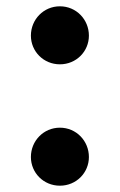

<svg xmlns="http://www.w3.org/2000/svg" viewBox="-20 -572 380 609"><path d="M170 17C222 17 262 -24 262 -74C262 -125 222 -167 170 -167C118 -167 78 -125 78 -74C78 -24 118 17 170 17ZM170 -368C222 -368 262 -409 262 -459C262 -510 222 -552 170 -552C118 -552 78 -510 78 -459C78 -409 118 -368 170 -368Z"/></svg>

Font: Noto Serif CJK SC Black
Style: Regular
Weight: 900
Designer: Ryoko NISHIZUKA 西塚涼子 (kana & ideographs); Frank Grießhammer (Latin, Greek & Cyrillic); Wenlong ZHANG 张文龙 (bopomofo); San
Foundry: Adobe
Version: Version 2.001;hotconv 1.1.0;makeotfexe 2.6.0